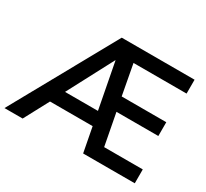

<svg xmlns="http://www.w3.org/2000/svg" viewBox="-176 -936 1239 1154"><g transform="rotate(30 443.5 -359.5)"><path d="M92.8 0 184.1 -170.9H480L512.7 0H871.1V-96.2H603L561 -316.9H851.6V-412.6H542L502.9 -622.6H871.1V-718.8H365.7L-33.2 0ZM401.4 -582 461.9 -266.1H233.4L399.9 -582Z"/></g></svg>

Font: Winston Medium
Style: Regular
Weight: 500
Designer: Vernon Adams, Kim Jin-seong, David Berlow, Cristiano Sobral
Foundry: The Winston Project Authors
Version: Version 3.004